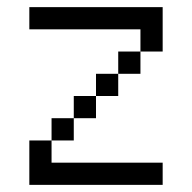

<svg xmlns="http://www.w3.org/2000/svg" viewBox="-20 -520 540 540"><path d="M437.5 0V-62.5H125V-125H62.5Q62.5 -125 62.5 0ZM125 -125H187.5V-187.5H125ZM187.5 -187.5H250V-250H187.5ZM250 -250H312.5V-312.5H250ZM312.5 -312.5H375V-375H312.5ZM375 -375H437.5Q437.5 -375 437.5 -500H62.5V-437.5H375Z"/></svg>

Font: CalcUnifontExMono
Style: Regular
Weight: 500
Version: Version 15.0.06